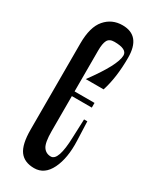

<svg xmlns="http://www.w3.org/2000/svg" viewBox="-181 -727 634 787"><g transform="rotate(30 135.5 -333.5)"><path d="M130 11.1Q178.9 11.1 204.4 -41.1Q230 -93.3 226.7 -174.4L223.3 -264.4H207.8L204.4 -177.8Q201.1 -64.4 165.6 -64.4Q142.2 -64.4 129.4 -83.3Q116.7 -102.2 116.7 -156.7V-537.8Q116.7 -571.1 125 -586.7Q133.3 -602.2 156.7 -602.2Q216.7 -602.2 216.7 -572.2Q216.7 -526.7 131.1 -411.1H215.6Q237.8 -480 237.8 -573.3Q237.8 -677.8 152.2 -677.8Q102.2 -677.8 70.6 -641.1Q38.9 -604.4 38.9 -526.7V-118.9Q38.9 -48.9 61.1 -18.9Q83.3 11.1 130 11.1ZM97.8 -344.4V-322.2H211.1V-344.4Z"/></g></svg>

Font: Le Murmure
Style: Regular
Weight: 600
Width: 2
Designer: Jeremy Landes, Alexander Slobzheninov (Cyrillic)
Foundry: Velvetyne Type Foundry
Version: Version 1.0